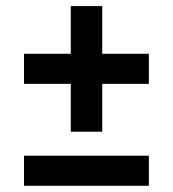

<svg xmlns="http://www.w3.org/2000/svg" viewBox="-20 -612 569 632"><path d="M213 -178.5V-336H59V-435H213V-592H316.5V-435H470V-336H316.5V-178.5ZM59 -0.5V-99.5H470V-0.5Z"/></svg>

Font: Encode Sans Semi Condensed SmBd
Style: Regular
Weight: 600
Width: 4
Designer: Multiple Designers
Foundry: Impallari Type
Version: Version 2.000